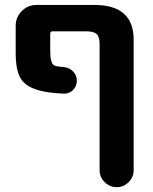

<svg xmlns="http://www.w3.org/2000/svg" viewBox="-20 -566 622 782"><path d="M385.7 -385.7Q385.7 -416 374 -427.2Q362.3 -438.5 329.1 -438.5H194.3Q184.6 -438.5 184.6 -428.7V-357.4Q184.6 -310.5 199.2 -300.8Q207 -294.9 239.3 -293Q261.7 -291 277.3 -275.4Q293 -259.8 293 -237.3Q293 -214.8 277.3 -199.2Q262.7 -184.6 242.2 -184.6Q240.2 -184.6 239.3 -184.6Q171.9 -187.5 134.8 -199.2Q83 -213.9 63.5 -247.6Q43.9 -281.2 43.9 -349.6V-460.9Q43.9 -496.1 68.8 -521Q93.8 -545.9 128.9 -545.9H364.3Q525.4 -545.9 524.4 -402.3V127Q524.4 155.3 503.9 175.8Q483.4 196.3 455.1 196.3Q426.8 196.3 406.2 175.8Q385.7 155.3 385.7 127Z"/></svg>

Font: Gen Jyuu GothicX Bold
Style: Bold
Weight: 700
Designer: Ryoko NISHIZUKA (kana &amp; ideographs); Paul D. Hunt (Latin, Greek &amp; Cyrillic); Wenlong ZHANG (bopomofo); Sandoll C
Version: Version 1.058.20140828